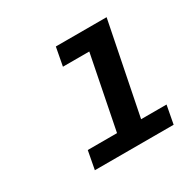

<svg xmlns="http://www.w3.org/2000/svg" viewBox="-102 -849 635 629"><g transform="rotate(-30 215.0 -534.5)"><path d="M200 -337 274 -710 308 -673H167L180 -742H372L291 -337ZM88 -327 101 -396H399L386 -327Z"/></g></svg>

Font: MOST Montserrat SemiBold
Style: Italic
Weight: 600
Italic angle: -11.3°
Designer: Julieta Ulanovsky
Foundry: Julieta Ulanovsky
Version: Version 8.000;March 11, 2024;FontCreator 15.0.0.2926 64-bit